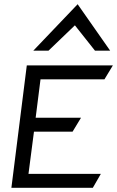

<svg xmlns="http://www.w3.org/2000/svg" viewBox="-20 -890 555 910"><path d="M138 -650H210L335 -770L430 -650H502L348 -870ZM149 -332 172 -514H475L515 -580H107L34 0H420L458 -66H115L141 -266H324L364 -332Z"/></svg>

Font: Charger
Style: It
Weight: 400
Designer: Jasper
Foundry: Cannot Into Space Fonts
Version: Version 0.98